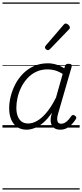

<svg xmlns="http://www.w3.org/2000/svg" viewBox="-20 -1030 663 1550"><path d="M195 17Q151 17 119.5 -4Q88 -25 71 -64Q54 -103 54 -156Q54 -202 66.5 -252Q79 -302 103.5 -349.5Q128 -397 166 -435.5Q204 -474 254 -496.5Q304 -519 367 -519Q400 -519 435 -508.5Q470 -498 499 -478L504 -495Q508 -507 514.5 -511Q521 -515 534 -515Q552 -515 556.5 -508Q561 -501 558 -489L448 -109Q441 -84 441.5 -66.5Q442 -49 450.5 -40Q459 -31 473 -31Q490 -31 504.5 -39.5Q519 -48 531.5 -62Q544 -76 554 -91Q559 -98 566 -101Q573 -104 584 -97Q594 -91 595.5 -83.5Q597 -76 592 -68Q580 -49 562 -29Q544 -9 520 4Q496 17 466 17Q444 17 428.5 10Q413 3 403.5 -10Q394 -23 390.5 -40.5Q387 -58 390 -80Q392 -90 394 -100Q396 -110 399 -120Q363 -67 326.5 -37Q290 -7 256 5Q222 17 195 17ZM112 -160Q112 -122 122.5 -93.5Q133 -65 154 -49Q175 -33 208 -33Q243 -33 281 -55Q319 -77 357.5 -123.5Q396 -170 432 -242L486 -433Q451 -455 421.5 -462.5Q392 -470 364 -470Q313 -470 272 -450.5Q231 -431 201 -398Q171 -365 151 -324.5Q131 -284 121.5 -241.5Q112 -199 112 -160ZM366 -625Q360 -625 351.5 -632Q343 -639 343 -646Q343 -650 344.5 -654Q346 -658 350 -663L491 -827Q496 -834 500.5 -837Q505 -840 511 -840Q517 -840 525 -835Q533 -830 538.5 -822.5Q544 -815 544 -808Q544 -803 542.5 -799.5Q541 -796 536 -792L384 -634Q374 -625 366 -625ZM0 490H623V500H0ZM0 -20H623V0H0ZM0 -505H623V-500H0ZM0 -1010H623V-1000H0Z"/></svg>

Font: Playwrite TZ Guides
Style: Regular
Weight: 400
Designer: Veronika Burian, José Scaglione
Foundry: TypeTogether
Version: Version 1.003